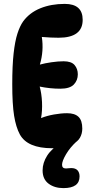

<svg xmlns="http://www.w3.org/2000/svg" viewBox="-20 -756 461 987"><path d="M313 -736Q405 -736 405 -654Q405 -562 281 -562Q263 -562 241 -563Q219 -564 195 -566Q206 -495 185 -424Q210 -431 244.5 -436Q279 -441 307 -441Q347 -441 363.5 -421.5Q380 -402 380 -374Q380 -343 359.5 -321.5Q339 -300 290 -300Q237 -300 184 -311Q194 -275 196 -230.5Q198 -186 191 -149Q221 -161 257.5 -167.5Q294 -174 325 -174Q364 -174 383.5 -155.5Q403 -137 403 -95Q403 -69 391 -48Q379 -27 352 -15Q333 -6 304.5 0Q276 6 248 6Q121 6 82 -65Q62 -102 52.5 -161Q43 -220 43 -323Q43 -419 50 -481.5Q57 -544 69.5 -583Q82 -622 99 -646Q132 -691 187.5 -713.5Q243 -736 313 -736ZM306 211Q260 211 229.5 188Q199 165 199 120Q199 81 222.5 44Q246 7 301 -28L375 -30Q340 2 319.5 37Q299 72 299 91Q299 110 319 110Q325 110 331.5 109Q338 108 346 108Q368 108 378.5 119.5Q389 131 389 151Q389 211 306 211Z"/></svg>

Font: DynaPuff Condensed Medium
Style: Regular
Weight: 500
Width: 3
Designer: Toshi Omagari, Jennifer Daniel
Foundry: Google Fonts
Version: Version 2.000; ttfautohint (v1.8.4.7-5d5b)